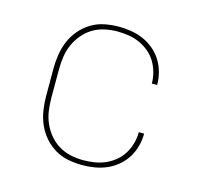

<svg xmlns="http://www.w3.org/2000/svg" viewBox="-85 -631 770 732"><g transform="rotate(15 300.0 -265.0)"><path d="M298 8Q270 8 242 2.5Q214 -3 190 -17.5Q166 -32 147.5 -53.5Q129 -75 118 -100.5Q107 -126 102.5 -154Q98 -182 98 -210V-320Q98 -348 102.5 -376Q107 -404 118 -429.5Q129 -455 147.5 -476.5Q166 -498 190 -512.5Q214 -527 242 -532.5Q270 -538 298 -538Q323 -538 347.5 -534Q372 -530 395 -520Q418 -510 437.5 -493.5Q457 -477 470 -456Q483 -435 489.5 -410.5Q496 -386 496 -361H475Q475 -383 469 -405Q463 -427 451.5 -446Q440 -465 422.5 -479.5Q405 -494 384.5 -503Q364 -512 342 -515.5Q320 -519 298 -519Q272 -519 247 -513.5Q222 -508 200.5 -495Q179 -482 162.5 -462Q146 -442 136 -419Q126 -396 122.5 -370.5Q119 -345 119 -320V-210Q119 -185 122.5 -159.5Q126 -134 136 -111Q146 -88 162.5 -68Q179 -48 200.5 -35Q222 -22 247 -16.5Q272 -11 298 -11Q320 -11 342 -14.5Q364 -18 384.5 -27Q405 -36 422.5 -50.5Q440 -65 451.5 -84Q463 -103 469 -125Q475 -147 475 -169H496Q496 -144 489.5 -119.5Q483 -95 470 -74Q457 -53 437.5 -36.5Q418 -20 395 -10Q372 0 347.5 4Q323 8 298 8Z"/></g></svg>

Font: Iosevka Curly Slab ThEx
Style: Regular
Weight: 100
Width: 7
Monospace: yes
Designer: Belleve Invis
Foundry: Belleve Invis
Version: Version 11.1.0; ttfautohint (v1.8.3)